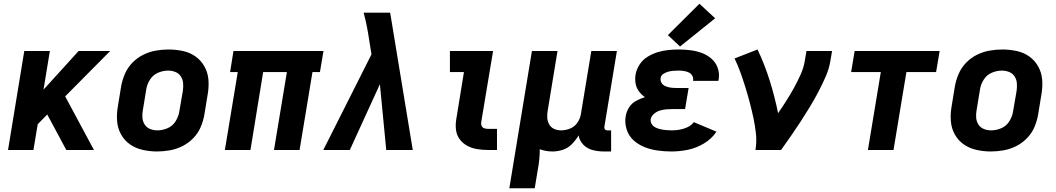

<svg xmlns="http://www.w3.org/2000/svg" viewBox="-20 -803 5656 1028"><path d="M23 0H159L182 -138L233 -190L335 0H483L329 -287L570 -530H401L213 -323L247 -530H110Z M821 8Q854 8 888.5 2Q923 -4 955.5 -20Q988 -36 1014 -62.5Q1040 -89 1054 -121.5Q1068 -154 1074 -188L1092 -298Q1099 -337 1096 -375.5Q1093 -414 1075 -446.5Q1057 -479 1027 -500.5Q997 -522 959 -530Q921 -538 882 -538Q849 -538 814.5 -532Q780 -526 747.5 -510Q715 -494 689.5 -468Q664 -442 649.5 -409Q635 -376 629 -343L611 -233Q604 -193 607 -154.5Q610 -116 628 -83.5Q646 -51 676 -30Q706 -9 744 -0.5Q782 8 821 8ZM823 -105Q802 -105 783.5 -112.5Q765 -120 754.5 -136.5Q744 -153 742.5 -173.5Q741 -194 745 -214L763 -324Q767 -351 783 -376.5Q799 -402 826 -413.5Q853 -425 880 -425Q901 -425 919.5 -417.5Q938 -410 948.5 -393.5Q959 -377 960.5 -357Q962 -337 959 -316L940 -206Q936 -179 920 -153.5Q904 -128 877 -116.5Q850 -105 823 -105Z M1184 0H1321L1389 -417H1516L1447 0H1584L1653 -417H1693L1712 -530H1230L1212 -417H1253Z M1711 0H1853L2014 -352L2048 0H2190L2069 -735H1927Q1938 -695 1945.5 -655Q1953 -615 1959 -574L1969 -512Z M2593 0H2641V-113H2593Q2583 -113 2573.5 -116Q2564 -119 2559.5 -127.5Q2555 -136 2556 -146L2620 -530H2389V-417H2464L2423 -165Q2418 -136 2421.5 -107.5Q2425 -79 2441.5 -57Q2458 -35 2482.5 -22Q2507 -9 2535.5 -4.5Q2564 0 2593 0Z M2707 205H2843L2860 102Q2865 76 2867.5 49.5Q2870 23 2870 -4Q2886 2 2903.5 5Q2921 8 2938 8Q2966 8 2993.5 -1Q3021 -10 3042 -31.5Q3063 -53 3078 -78Q3083 -49 3103.5 -28Q3124 -7 3153.5 0.5Q3183 8 3214 8H3252V-105H3232Q3227 -105 3222.5 -107.5Q3218 -110 3216.5 -115Q3215 -120 3216 -125L3283 -530H3146L3090 -191Q3086 -167 3071 -145.5Q3056 -124 3032 -114.5Q3008 -105 2984 -105Q2964 -105 2946.5 -113Q2929 -121 2920 -138Q2911 -155 2910 -174.5Q2909 -194 2913 -214L2965 -530H2828Z M3575 8Q3619 8 3663 -1Q3707 -10 3748.5 -34.5Q3790 -59 3816 -98L3695 -149Q3681 -131 3660 -121.5Q3639 -112 3618 -108.5Q3597 -105 3576 -105Q3561 -105 3546 -106.5Q3531 -108 3517 -111Q3503 -114 3490.5 -120Q3478 -126 3470 -138Q3462 -150 3464 -165Q3467 -181 3481.5 -193.5Q3496 -206 3513 -211Q3530 -216 3546.5 -217.5Q3563 -219 3580 -219H3648L3667 -332H3599Q3584 -332 3570 -334Q3556 -336 3543 -341.5Q3530 -347 3522.5 -358.5Q3515 -370 3517 -385Q3519 -399 3532 -407.5Q3545 -416 3559 -419.5Q3573 -423 3586.5 -424Q3600 -425 3614 -425Q3628 -425 3641.5 -423Q3655 -421 3667 -415.5Q3679 -410 3686 -398.5Q3693 -387 3691 -373V-370H3826Q3827 -374 3828 -379Q3833 -411 3822.5 -440Q3812 -469 3789 -489Q3766 -509 3737.5 -519.5Q3709 -530 3677.5 -534Q3646 -538 3614 -538Q3586 -538 3557.5 -535Q3529 -532 3501 -523.5Q3473 -515 3447 -499Q3421 -483 3404.5 -457.5Q3388 -432 3383 -404Q3379 -380 3383 -356.5Q3387 -333 3400.5 -314.5Q3414 -296 3433 -283Q3408 -275 3385 -262.5Q3362 -250 3348 -227.5Q3334 -205 3330 -181Q3324 -144 3335.5 -109Q3347 -74 3373 -51Q3399 -28 3432 -15Q3465 -2 3501.5 3Q3538 8 3575 8ZM3621 -554 3809 -705 3725 -783 3556 -615Z M4025 0H4162Q4189 -38 4215.5 -76Q4242 -114 4267 -152.5Q4292 -191 4316 -230.5Q4340 -270 4361 -310Q4382 -350 4400.5 -392Q4419 -434 4426 -477L4435 -530H4298L4289 -477Q4283 -440 4266.5 -403.5Q4250 -367 4231 -332.5Q4212 -298 4190.5 -264Q4169 -230 4146 -197Q4128 -286 4101 -372Q4074 -458 4036 -538L3913 -490Q3931 -453 3945 -413.5Q3959 -374 3971.5 -334Q3984 -294 3994.5 -253.5Q4005 -213 4014 -171.5Q4023 -130 4027.5 -87Q4032 -44 4025 0Z M4627 0H4764L4833 -417H4992L5011 -530H4556L4537 -417H4696Z M5285 8Q5318 8 5352.5 2Q5387 -4 5419.5 -20Q5452 -36 5478 -62.5Q5504 -89 5518 -121.5Q5532 -154 5538 -188L5556 -298Q5563 -337 5560 -375.5Q5557 -414 5539 -446.5Q5521 -479 5491 -500.5Q5461 -522 5423 -530Q5385 -538 5346 -538Q5313 -538 5278.5 -532Q5244 -526 5211.5 -510Q5179 -494 5153.5 -468Q5128 -442 5113.5 -409Q5099 -376 5093 -343L5075 -233Q5068 -193 5071 -154.5Q5074 -116 5092 -83.5Q5110 -51 5140 -30Q5170 -9 5208 -0.5Q5246 8 5285 8ZM5287 -105Q5266 -105 5247.5 -112.5Q5229 -120 5218.5 -136.5Q5208 -153 5206.5 -173.5Q5205 -194 5209 -214L5227 -324Q5231 -351 5247 -376.5Q5263 -402 5290 -413.5Q5317 -425 5344 -425Q5365 -425 5383.5 -417.5Q5402 -410 5412.5 -393.5Q5423 -377 5424.5 -357Q5426 -337 5423 -316L5404 -206Q5400 -179 5384 -153.5Q5368 -128 5341 -116.5Q5314 -105 5287 -105Z"/></svg>

Font: Iosevka Sparkle Extrabold
Style: Italic
Weight: 800
Italic angle: -9°
Designer: Belleve Invis
Foundry: Belleve Invis
Version: Version 4.5.0; ttfautohint (v1.8.3)